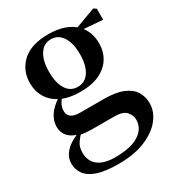

<svg xmlns="http://www.w3.org/2000/svg" viewBox="-190 -674 976 1055"><g transform="rotate(-30 298.0 -146.5)"><path d="M255 259Q169 259 119.5 241.5Q70 224 49.5 194Q29 164 29 128Q29 85 63 50.5Q97 16 165 -7L168 -1Q141 27 126.5 49.5Q112 72 112 106Q112 161 149.5 189.5Q187 218 255 218Q357 218 408 184.5Q459 151 459 96Q459 68 438 44.5Q417 21 363 21H248Q210 21 187 19.5Q164 18 142 12V8Q60 -16 60 -89Q60 -123 81 -157Q102 -191 156 -227V-236L176 -226Q156 -202 146.5 -184Q137 -166 137 -143Q137 -118 155 -104.5Q173 -91 213 -91H359Q435 -91 480.5 -72.5Q526 -54 547 -21Q568 12 568 55Q568 107 531.5 153.5Q495 200 425 229.5Q355 259 255 259ZM272 -189Q200 -189 151 -212.5Q102 -236 77.5 -276.5Q53 -317 53 -369Q53 -449 109 -500.5Q165 -552 273 -552Q332 -552 375 -536.5Q418 -521 444 -494L448 -490Q492 -443 492 -369Q492 -317 467 -276.5Q442 -236 393.5 -212.5Q345 -189 272 -189ZM272 -220Q319 -220 345 -260.5Q371 -301 371 -369Q371 -441 344.5 -481Q318 -521 273 -521Q227 -521 201 -480.5Q175 -440 175 -369Q175 -301 200 -260.5Q225 -220 272 -220ZM410 -483V-498H416L559 -551L576 -540V-470Z"/></g></svg>

Font: Noto Serif TC ExtraLight
Style: Bold
Weight: 700
Version: Version 2.002-H1;hotconv 1.1.0;makeotfexe 2.6.0